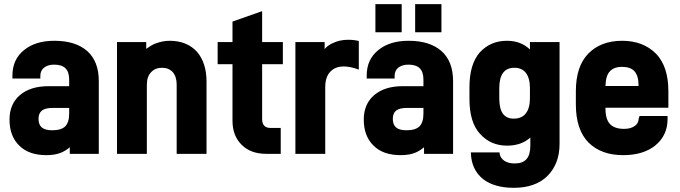

<svg xmlns="http://www.w3.org/2000/svg" viewBox="-20 -733 3282 927"><path d="M400.9 -486.8Q457 -436.5 457 -341.8V9.8H316.9V-22Q298.3 -6.3 277.8 2.9Q248 16.1 204.1 16.1Q119.1 16.1 73.2 -29.8Q25.9 -75.7 25.9 -155.8Q25.9 -230.5 76.2 -273.9Q127 -316.9 213.9 -316.9H314V-348.1Q314 -385.7 296.1 -403.3Q278.3 -420.9 241.2 -420.9Q210.9 -420.9 191.9 -405.8Q174.8 -391.1 174.8 -367.2V-354H40V-368.2Q40 -446.3 96.2 -491.2Q150.9 -536.1 242.2 -536.1Q344.2 -536.1 400.9 -486.8ZM314 -185.1V-211.9H233.9Q198.7 -211.9 182.4 -199.2Q166 -186.5 166 -159.2Q166 -130.9 182.1 -117.4Q198.2 -104 231.9 -104Q275.9 -104 294.9 -123Q314 -142.1 314 -185.1Z M686 -529.8V-497.1Q708.5 -513.7 728 -522Q765.1 -536.1 798.8 -536.1Q882.3 -536.1 931.2 -482.9Q977.1 -429.2 977.1 -338.9V9.8H833V-324.2Q833 -362.8 814 -384.8Q794.4 -405.8 762.2 -405.8Q729.5 -405.8 710 -384.8Q689 -363.8 689 -324.2V9.8H544.9V-529.8Z M1245.6 -158.2Q1245.6 -115.2 1286.6 -115.2H1335.4V9.8H1266.6Q1190.4 9.8 1147.5 -33.2Q1102.5 -76.7 1102.5 -149.9V-422.9H1030.8V-529.8H1102.5V-628.9L1245.6 -679.2V-529.8H1345.7V-422.9H1245.6Z M1660.2 -541Q1688.5 -541 1712.4 -535.2V-397Q1670.9 -412.1 1640.1 -412.1Q1598.6 -412.1 1575.2 -387.2Q1550.3 -362.3 1550.3 -312V9.8H1406.2V-529.8H1547.4V-496.1Q1560.1 -512.2 1584.5 -523.9Q1619.6 -541 1660.2 -541Z M1919.4 -712.9V-577.1H1792.5V-712.9ZM2111.3 -712.9V-577.1H1984.4V-712.9ZM2111.3 -486.8Q2167.5 -436.5 2167.5 -341.8V9.8H2027.3V-22Q2008.8 -6.3 1988.3 2.9Q1958.5 16.1 1914.6 16.1Q1829.6 16.1 1783.7 -29.8Q1736.3 -75.7 1736.3 -155.8Q1736.3 -230.5 1786.6 -273.9Q1837.4 -316.9 1924.3 -316.9H2024.4V-348.1Q2024.4 -385.7 2006.6 -403.3Q1988.8 -420.9 1951.7 -420.9Q1921.4 -420.9 1902.3 -405.8Q1885.3 -391.1 1885.3 -367.2V-354H1750.5V-368.2Q1750.5 -446.3 1806.6 -491.2Q1861.3 -536.1 1952.6 -536.1Q2054.7 -536.1 2111.3 -486.8ZM2024.4 -185.1V-211.9H1944.3Q1909.2 -211.9 1892.8 -199.2Q1876.5 -186.5 1876.5 -159.2Q1876.5 -130.9 1892.6 -117.4Q1908.7 -104 1942.4 -104Q1986.3 -104 2005.4 -123Q2024.4 -142.1 2024.4 -185.1Z M2312.5 131.8Q2254.9 85.4 2253.4 2.9H2391.6Q2393.1 28.3 2414.6 43Q2434.1 56.2 2465.3 56.2Q2503.4 56.2 2522 35.2Q2540.5 14.2 2540.5 -29.8V-68.8Q2497.1 -29.8 2428.2 -29.8Q2348.6 -29.8 2297.4 -86.9Q2246.6 -142.1 2246.6 -254.9V-312Q2246.6 -422.9 2296.4 -480Q2348.1 -536.1 2427.2 -536.1Q2495.1 -536.1 2538.6 -494.1V-529.8H2681.6V-38.1Q2681.6 58.1 2622.6 117.2Q2564.5 173.8 2460.4 173.8Q2367.2 173.8 2312.5 131.8ZM2517.6 -184.1Q2538.6 -209.5 2538.6 -258.8V-307.1Q2538.6 -356 2518.6 -381.8Q2499 -405.8 2463.4 -405.8Q2390.6 -405.8 2390.6 -307.1V-258.8Q2390.6 -208 2408 -184.1Q2425.3 -160.2 2460.4 -160.2Q2498 -160.2 2517.6 -184.1Z M3207 -212.9H2903.3V-209Q2903.3 -155.8 2926.3 -132.8Q2948.2 -110.8 2993.2 -110.8Q3025.4 -110.8 3044.9 -125Q3062.5 -136.2 3064 -162.1L3067.9 -172.9H3203.1V-158.2Q3203.1 -79.6 3144 -30.8Q3085.9 16.1 2988.3 16.1Q2883.8 16.1 2822.3 -43.9Q2760.3 -106 2760.3 -229V-292Q2760.3 -412.6 2820.3 -474.1Q2880.9 -536.1 2983.9 -536.1Q3085 -536.1 3147 -474.1Q3207 -412.6 3207 -292ZM2924.3 -388.2Q2904.8 -368.7 2903.3 -317.9H3063V-320.8Q3063 -366.7 3043.7 -388.4Q3024.4 -410.2 2983.9 -410.2Q2943.4 -410.2 2924.3 -388.2Z"/></svg>

Font: D-DIN-PRO Heavy
Style: Bold
Weight: 900
Designer: Charles Nix
Foundry: CyberFei
Version: Version 1.000;hotconv 1.0.109;makeotfexe 2.5.65596